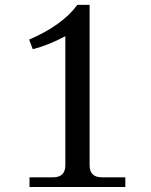

<svg xmlns="http://www.w3.org/2000/svg" viewBox="-20 -752 606 772"><path d="M291 -732.4H340.3V-87.9Q340.3 -39.1 389.2 -39.1H483.9V0H98.6V-39.1H193.4Q242.7 -39.1 242.7 -87.9V-606.4Q171.4 -568.8 111.8 -554.2L97.2 -592.8Q231 -650.4 291 -732.4Z"/></svg>

Font: Munson
Style: Regular
Weight: 400
Designer: Paul James MIller
Foundry: High-Logic / Made with FontCreator
Version: Version 2.10;May 5, 2019;FontCreator 11.5.0.2430 64-bit